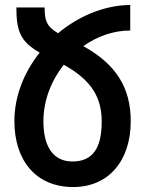

<svg xmlns="http://www.w3.org/2000/svg" viewBox="-20 -744 590 774"><path d="M38 -256C38 -97 125 10 275 10C417 10 507 -95 507 -255C507 -390 449 -484 316 -558C372 -598 438 -621 505 -621V-724C400 -723 297 -679 214 -610C166 -639 160 -663 160 -714H46C46 -617 63 -576 140 -532C77 -453 38 -356 38 -256ZM155 -255C155 -340 187 -419 237 -483C349 -421 390 -351 390 -254C390 -147 354 -93 272 -93C196 -93 155 -151 155 -255Z"/></svg>

Font: Noto Sans Armenian ExtraCondensed SemiBold
Style: Regular
Weight: 600
Width: 2
Designer: Monotype Design Team
Foundry: Monotype Imaging Inc.
Version: Version 2.008